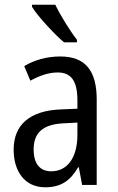

<svg xmlns="http://www.w3.org/2000/svg" viewBox="-20 -786 500 816"><path d="M215 -766H116V-757C141 -716 211 -641 252 -606H307V-617C278 -654 237 -720 215 -766ZM236 -546C179 -546 126 -531 83 -505L109 -443C149 -465 187 -478 225 -478C282 -478 309 -443 309 -359V-324L239 -321C107 -316 38 -256 38 -150C38 -58 85 10 172 10C239 10 279 -18 312 -75H315L329 0H391V-363C391 -483 345 -546 236 -546ZM252 -262 309 -265V-213C309 -113 264 -58 198 -58C152 -58 123 -87 123 -151C123 -220 160 -258 252 -262Z"/></svg>

Font: Noto Sans Ethiopic Condensed
Style: Regular
Weight: 400
Width: 3
Designer: Monotype Design Team
Foundry: Monotype Imaging Inc.
Version: Version 2.102